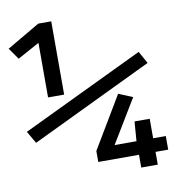

<svg xmlns="http://www.w3.org/2000/svg" viewBox="-81 -778 778 850"><g transform="rotate(-10 308.0 -353.5)"><path d="M205.6 -377.4H133.3V-622.6L34.9 -568.7L-1 -620L147.2 -706.7H205.6ZM593.8 -451.3 46.2 -188.7 14.4 -243.6 563.1 -506.2ZM616.9 -57.4H560V0H485.6V-57.4H302.6V-106.7L441.5 -339.5L504.6 -313.3L386.7 -118.5H485.1L491.8 -206.2H560V-118.5H616.9Z"/></g></svg>

Font: Fira Code
Style: Regular
Weight: 400
Designer: Carrois Corporate, Edenspiekermann AG, Nikita Prokopov
Foundry: Carrois Corporate, Edenspiekermann AG, Nikita Prokopov
Version: Version 5.002